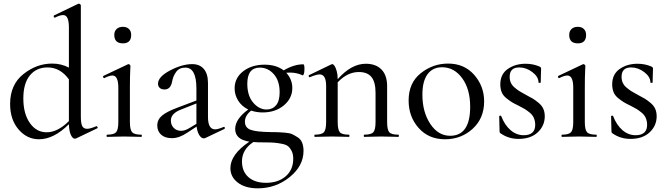

<svg xmlns="http://www.w3.org/2000/svg" viewBox="-20 -745 3637 1045"><path d="M504 -58Q506 -59 508.5 -56.5Q511 -54 511.5 -51Q512 -48 510 -47L395 8Q389 10 388 10Q375 10 365.5 -11Q356 -32 355 -69Q273 13 192 13Q127 13 81 -40.5Q35 -94 35 -179Q35 -284 107 -341.5Q179 -399 264 -399Q313 -399 355 -377V-596Q355 -663 324 -663Q306 -663 279 -649Q277 -648 274.5 -651Q272 -654 272 -657Q272 -660 274 -661L405 -724Q407 -725 409 -725Q412 -725 416 -722Q420 -719 420 -716V-110Q420 -74 427.5 -59Q435 -44 454 -44Q471 -44 504 -58ZM234 -25Q294 -25 355 -86V-313Q308 -378 239 -378Q178 -378 142.5 -334.5Q107 -291 107 -209Q107 -126 142.5 -75.5Q178 -25 234 -25Z M649 -509Q602 -509 602 -555Q602 -575 614.5 -587Q627 -599 649 -599Q670 -599 682 -587Q694 -575 694 -555Q694 -509 649 -509ZM563 0Q560 0 560 -6Q560 -12 563 -12Q600 -12 612 -25.5Q624 -39 624 -81V-267Q624 -334 592 -334Q575 -334 548 -320Q546 -319 543.5 -321.5Q541 -324 541 -327.5Q541 -331 543 -332L676 -395L680 -396Q683 -396 686.5 -392.5Q690 -389 690 -386Q690 -382 689 -366Q688 -350 687.5 -323.5Q687 -297 687 -268V-81Q687 -39 699 -25.5Q711 -12 749 -12Q752 -12 752 -6Q752 0 749 0Q738 0 706.5 -1Q675 -2 656 -2Q636 -2 605 -1Q574 0 563 0Z M1197 -54Q1202 -56 1203.5 -50.5Q1205 -45 1201 -43L1098 6Q1094 8 1089 8Q1076 8 1065 -9Q1054 -26 1050 -56L1001 -24Q956 7 916 7Q878 7 857 -12Q836 -31 836 -62Q836 -94 861.5 -115.5Q887 -137 943 -158L1049 -198V-263Q1049 -377 989 -377Q956 -377 939 -354Q922 -331 917 -302Q909 -258 876 -258Q858 -258 849 -267Q840 -276 840 -289Q840 -327 905.5 -361.5Q971 -396 1026 -396Q1067 -396 1089.5 -369.5Q1112 -343 1112 -293V-108Q1112 -41 1151 -41Q1166 -41 1197 -54ZM1011 -48 1049 -71V-78V-182L966 -149Q910 -128 910 -89Q910 -65 925.5 -49Q941 -33 966 -33Q986 -33 1011 -48Z M1455 -26Q1482 -26 1493 -25.5Q1504 -25 1530.5 -23Q1557 -21 1570.5 -14.5Q1584 -8 1600.5 2.5Q1617 13 1624.5 32Q1632 51 1632 76Q1632 158 1556.5 219Q1481 280 1383 280Q1315 280 1274.5 249Q1234 218 1234 170Q1234 96 1337 26Q1260 14 1260 -43Q1260 -97 1331 -149Q1296 -166 1276.5 -197Q1257 -228 1257 -264Q1257 -321 1303.5 -357Q1350 -393 1420 -393Q1483 -393 1524 -362Q1580 -395 1631 -395Q1637 -395 1637 -371Q1637 -341 1629 -335Q1628 -334 1627 -335Q1595 -350 1559 -350Q1545 -350 1538 -349Q1571 -313 1571 -266Q1571 -210 1525 -171.5Q1479 -133 1409 -133Q1377 -133 1347 -143Q1313 -116 1313 -83Q1313 -50 1344 -38.5Q1375 -27 1455 -26ZM1394 -377Q1326 -377 1326 -289Q1326 -224 1358 -186.5Q1390 -149 1431 -149Q1463 -149 1482.5 -172Q1502 -195 1502 -243Q1502 -305 1470.5 -341Q1439 -377 1394 -377ZM1428 250Q1494 250 1535 214.5Q1576 179 1576 119Q1576 94 1567.5 77Q1559 60 1548 51Q1537 42 1513.5 37.5Q1490 33 1471.5 31.5Q1453 30 1419 30Q1378 30 1359 28Q1297 69 1297 133Q1297 188 1332 219Q1367 250 1428 250Z M2148 -12Q2151 -12 2151 -6Q2151 0 2148 0Q2137 0 2105.5 -1Q2074 -2 2055 -2Q2036 -2 2004.5 -1Q1973 0 1962 0Q1960 0 1960 -6Q1960 -12 1962 -12Q2000 -12 2012 -25.5Q2024 -39 2024 -81V-240Q2024 -298 2002 -325.5Q1980 -353 1933 -353Q1871 -353 1818 -297V-81Q1818 -39 1829.5 -25.5Q1841 -12 1879 -12Q1882 -12 1882 -6Q1882 0 1879 0Q1868 0 1836.5 -1Q1805 -2 1786 -2Q1767 -2 1735.5 -1Q1704 0 1693 0Q1691 0 1691 -6Q1691 -12 1693 -12Q1731 -12 1743 -25.5Q1755 -39 1755 -81V-277Q1755 -340 1720 -340Q1702 -340 1667 -325Q1664 -324 1662 -326.5Q1660 -329 1660 -332Q1660 -335 1662 -336L1782 -394Q1788 -396 1788 -396Q1794 -396 1800.5 -387Q1807 -378 1812.5 -358.5Q1818 -339 1818 -314Q1892 -398 1971 -398Q2026 -398 2056.5 -366.5Q2087 -335 2087 -276V-81Q2087 -39 2098.5 -25.5Q2110 -12 2148 -12Z M2402 13Q2313 13 2258.5 -48.5Q2204 -110 2204 -198Q2204 -294 2270 -346.5Q2336 -399 2419 -399Q2507 -399 2561 -337.5Q2615 -276 2615 -193Q2615 -101 2552.5 -44Q2490 13 2402 13ZM2430 -6Q2539 -6 2539 -164Q2539 -260 2495.5 -319.5Q2452 -379 2386 -379Q2335 -379 2307 -341Q2279 -303 2279 -230Q2279 -135 2322 -70.5Q2365 -6 2430 -6Z M2754 -327Q2754 -309 2760.5 -294.5Q2767 -280 2782 -267.5Q2797 -255 2808.5 -248Q2820 -241 2842 -229Q2869 -215 2880.5 -208Q2892 -201 2910.5 -186Q2929 -171 2937 -153Q2945 -135 2945 -112Q2945 -61 2907 -25Q2869 11 2802 11Q2748 11 2705 -19Q2699 -22 2699 -30L2697 -112Q2697 -115 2702 -115.5Q2707 -116 2708 -113Q2727 -64 2759 -36.5Q2791 -9 2831 -9Q2862 -9 2878 -24Q2894 -39 2893 -69Q2892 -89 2885 -104.5Q2878 -120 2862.5 -132.5Q2847 -145 2835.5 -152Q2824 -159 2802 -170Q2777 -182 2765 -189.5Q2753 -197 2735.5 -211Q2718 -225 2710.5 -243.5Q2703 -262 2703 -286Q2703 -341 2743.5 -369.5Q2784 -398 2841 -398Q2881 -398 2916 -383Q2925 -379 2925 -372Q2925 -362 2924 -336.5Q2923 -311 2923 -296Q2923 -294 2917 -294Q2911 -294 2911 -296Q2911 -327 2877.5 -352.5Q2844 -378 2806 -378Q2754 -378 2754 -327Z M3125 -509Q3078 -509 3078 -555Q3078 -575 3090.5 -587Q3103 -599 3125 -599Q3146 -599 3158 -587Q3170 -575 3170 -555Q3170 -509 3125 -509ZM3039 0Q3036 0 3036 -6Q3036 -12 3039 -12Q3076 -12 3088 -25.5Q3100 -39 3100 -81V-267Q3100 -334 3068 -334Q3051 -334 3024 -320Q3022 -319 3019.5 -321.5Q3017 -324 3017 -327.5Q3017 -331 3019 -332L3152 -395L3156 -396Q3159 -396 3162.5 -392.5Q3166 -389 3166 -386Q3166 -382 3165 -366Q3164 -350 3163.5 -323.5Q3163 -297 3163 -268V-81Q3163 -39 3175 -25.5Q3187 -12 3225 -12Q3228 -12 3228 -6Q3228 0 3225 0Q3214 0 3182.5 -1Q3151 -2 3132 -2Q3112 -2 3081 -1Q3050 0 3039 0Z M3363 -327Q3363 -309 3369.5 -294.5Q3376 -280 3391 -267.5Q3406 -255 3417.5 -248Q3429 -241 3451 -229Q3478 -215 3489.5 -208Q3501 -201 3519.5 -186Q3538 -171 3546 -153Q3554 -135 3554 -112Q3554 -61 3516 -25Q3478 11 3411 11Q3357 11 3314 -19Q3308 -22 3308 -30L3306 -112Q3306 -115 3311 -115.5Q3316 -116 3317 -113Q3336 -64 3368 -36.5Q3400 -9 3440 -9Q3471 -9 3487 -24Q3503 -39 3502 -69Q3501 -89 3494 -104.5Q3487 -120 3471.5 -132.5Q3456 -145 3444.5 -152Q3433 -159 3411 -170Q3386 -182 3374 -189.5Q3362 -197 3344.5 -211Q3327 -225 3319.5 -243.5Q3312 -262 3312 -286Q3312 -341 3352.5 -369.5Q3393 -398 3450 -398Q3490 -398 3525 -383Q3534 -379 3534 -372Q3534 -362 3533 -336.5Q3532 -311 3532 -296Q3532 -294 3526 -294Q3520 -294 3520 -296Q3520 -327 3486.5 -352.5Q3453 -378 3415 -378Q3363 -378 3363 -327Z"/></svg>

Font: Cormorant Garamond Book
Style: Regular
Weight: 500
Designer: Christian Thalmann (Catharsis Fonts)
Version: Version 1.000;PS 002.000;hotconv 1.0.88;makeotf.lib2.5.64775